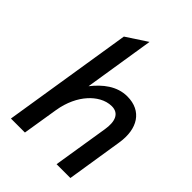

<svg xmlns="http://www.w3.org/2000/svg" viewBox="-194 -730 815 815"><g transform="rotate(45 213.0 -323.0)"><path d="M26 0H110L136 -161C145 -216 167 -260 194 -290C218 -317 253 -340 292 -340C335 -340 349 -304 340 -250L300 0H383L423 -254C438 -349 397 -416 309 -416C247 -416 199 -377 162 -330L212 -646L119 -585Z"/></g></svg>

Font: Charger Sport
Style: SeBdNrwObl
Weight: 600
Designer: Jasper
Foundry: Cannot Into Space Fonts
Version: Version 1.1